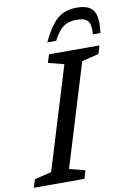

<svg xmlns="http://www.w3.org/2000/svg" viewBox="-120 -985 706 1045"><g transform="rotate(-10 233.5 -462.5)"><path d="M260.5 -633.5 173.5 -656 187.5 -701H466L452.5 -656L359 -633L186.5 -67.5L273 -45L259.5 0H-20L-6 -45L87.5 -67.5ZM369 -860Q339.5 -860 316.8 -851.5Q294 -843 275.5 -822.5Q257 -802 239 -766.5H189.5Q218.5 -827.5 246.2 -862.2Q274 -897 306.2 -911Q338.5 -925 381 -925Q426 -925 451 -909.2Q476 -893.5 483.5 -858.5Q491 -823.5 483 -766.5H441.5Q446 -819.5 429.8 -839.8Q413.5 -860 369 -860Z"/></g></svg>

Font: Newsreader 8pt
Style: Italic
Weight: 400
Italic angle: -17°
Version: Version 1.003